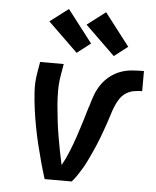

<svg xmlns="http://www.w3.org/2000/svg" viewBox="-55 -828 709 875"><g transform="rotate(5 300.0 -391.0)"><path d="M182 0Q170 -38 159.5 -76.5Q149 -115 139.5 -154Q130 -193 122.5 -232.5Q115 -272 109.5 -312.5Q104 -353 101.5 -394Q99 -435 106 -477L115 -530H223L214 -477Q208 -442 208 -407.5Q208 -373 211 -338.5Q214 -304 218 -270.5Q222 -237 227.5 -204Q233 -171 239.5 -137.5Q246 -104 253 -72L255 -73Q273 -106 286.5 -140Q300 -174 311.5 -208Q323 -242 333.5 -276.5Q344 -311 354 -345L355 -346Q362 -372 371.5 -398.5Q381 -425 396.5 -448Q412 -471 434.5 -489Q457 -507 483 -516.5Q509 -526 536 -528Q563 -530 590 -530V-438Q571 -438 551.5 -434.5Q532 -431 515.5 -420Q499 -409 488 -392Q477 -375 469.5 -356.5Q462 -338 456.5 -319.5Q451 -301 444.5 -282.5Q438 -264 431.5 -245.5Q425 -227 418 -209Q411 -191 403.5 -173Q396 -155 387.5 -137Q379 -119 370.5 -101Q362 -83 352 -66Q342 -49 330.5 -32Q319 -15 306 0ZM447 -586 311 -718 395 -782 509 -634ZM277 -586 141 -718 225 -782 339 -634Z"/></g></svg>

Font: Iosevka Curly SmBdEx
Style: Italic
Weight: 600
Width: 7
Italic angle: -9°
Monospace: yes
Designer: Belleve Invis
Foundry: Belleve Invis
Version: Version 11.1.0; ttfautohint (v1.8.3)